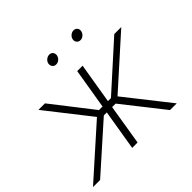

<svg xmlns="http://www.w3.org/2000/svg" viewBox="-188 -922 1118 1118"><g transform="rotate(-45 370.5 -363.0)"><path d="M-16.6 0 288.6 -272.5 76.7 -542.5H130.4L325.2 -292.5H354.5L396 -542.5H440.4L398.9 -292.5H423.8L701.2 -542.5H758.8L458 -272.5L672.9 0H617.7L420.4 -250.5H391.6L350.6 0H306.2L347.7 -250.5H323.2L42 0ZM537.1 -656.2Q522.9 -656.2 514.4 -666.5Q505.9 -676.8 508.3 -691.4Q510.7 -705.6 522.7 -715.6Q534.7 -725.6 548.8 -725.6Q563 -725.6 571.3 -715.6Q579.6 -705.6 577.1 -691.4Q574.7 -676.8 563 -666.5Q551.3 -656.2 537.1 -656.2ZM336.9 -656.2Q322.8 -656.2 314.5 -666.5Q306.2 -676.8 308.1 -691.4Q310.5 -705.6 322.5 -715.6Q334.5 -725.6 348.6 -725.6Q363.3 -725.6 371.3 -715.6Q379.4 -705.6 377.4 -691.4Q375 -676.8 363.3 -666.5Q351.6 -656.2 336.9 -656.2Z"/></g></svg>

Font: Inter 16pt ExtraLight
Style: Italic
Weight: 250
Italic angle: -9.3988°
Version: Version 4.001;git-66647c0bb